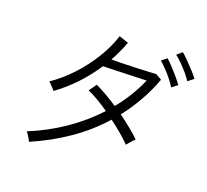

<svg xmlns="http://www.w3.org/2000/svg" viewBox="-140 -989 1281 1190"><g transform="rotate(20 500.0 -394.0)"><path d="M165 30Q162 23 154.5 11Q147 -1 140 -12Q133 -23 129 -26Q250 -75 356.5 -148Q463 -221 547 -312Q510 -338 472.5 -360Q435 -382 403 -396L439 -446Q511 -411 588 -360Q629 -410 662 -464Q695 -518 720 -576Q689 -575 646.5 -573.5Q604 -572 561 -570.5Q518 -569 483.5 -568Q449 -567 435 -567Q389 -496 330 -433Q271 -370 200 -318Q196 -323 186.5 -333Q177 -343 168 -352.5Q159 -362 154 -364Q226 -413 288 -479.5Q350 -546 397 -622.5Q444 -699 469 -777L531 -756Q518 -722 503 -689Q488 -656 470 -624Q503 -624 545 -625Q587 -626 629.5 -627.5Q672 -629 707.5 -631Q743 -633 762 -634L802 -611Q773 -532 732 -460Q691 -388 641 -324Q682 -294 718.5 -264.5Q755 -235 781 -209Q777 -206 767 -195.5Q757 -185 748 -174Q739 -163 735 -158Q709 -185 673.5 -215Q638 -245 599 -274Q513 -177 403 -101Q293 -25 165 30ZM958 -658Q945 -679 923.5 -704Q902 -729 879 -752Q856 -775 837 -789L871 -818Q888 -804 912 -779.5Q936 -755 959.5 -729.5Q983 -704 995 -687ZM877 -588Q865 -609 844 -635Q823 -661 800.5 -684.5Q778 -708 760 -723L795 -750Q811 -736 834.5 -711Q858 -686 880 -660Q902 -634 914 -616Z"/></g></svg>

Font: Zen Kaku Gothic New
Style: Regular
Weight: 400
Designer: Yoshimichi Ohira
Foundry: Positype
Version: Version 1.001